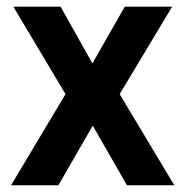

<svg xmlns="http://www.w3.org/2000/svg" viewBox="-20 -548 546 568"><path d="M159.2 -528.3 253.4 -360.4 349.1 -528.3H489.3L334 -269.5L495.6 0H355.5L254.4 -176.3L152.8 0H12.7L173.8 -269.5L19.5 -528.3Z"/></svg>

Font: Vazirmatn UI FD SemiBold
Style: Regular
Weight: 600
Designer: Saber Rastikerdar
Foundry: Saber Rastikerdar
Version: Version 33.003